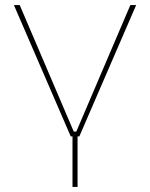

<svg xmlns="http://www.w3.org/2000/svg" viewBox="-20 -540 594 760"><path d="M260 0H267V200H287V0H294L519 -520H496L282 -19H272L58 -520H35Z"/></svg>

Font: Fixel Text Thin
Style: Regular
Weight: 100
Width: 4
Designer: AlfaBravo + MacPaw
Foundry: Kyrylo Tkachov, Marchela Mozhyna, Serhii Makarenko, Maria Weinstein, Zakhar Kryvoshyya
Version: Version 1.211